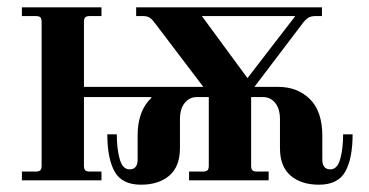

<svg xmlns="http://www.w3.org/2000/svg" viewBox="-20 -494 1010 526"><path d="M533 -450 658 -280 789 -450ZM40 0V-24H78Q87 -24 90.5 -27.5Q94 -31 94 -40V-434Q94 -443 90.5 -446.5Q87 -450 78 -450H40V-474H258V-450H226Q217 -450 213.5 -446.5Q210 -443 210 -434V-256H537L408 -426Q398 -440 391 -445Q384 -450 371 -450H353V-474H862V-450H844Q832 -450 824 -445Q816 -440 806 -426L677 -256H742Q795 -256 829 -222.5Q863 -189 863 -122V-57Q863 -30 885 -30Q904 -30 912 -58Q920 -86 920 -126H946Q946 -60 926 -24Q906 12 854 12Q805 12 776 -13Q747 -38 747 -88V-167Q747 -196 734 -212Q721 -228 701 -228H668V-40Q668 -31 671.5 -27.5Q675 -24 684 -24H716V0H498V-24H536Q545 -24 548.5 -27.5Q552 -31 552 -40V-228H519Q499 -228 486 -212Q473 -196 473 -167V-88Q473 -38 444 -13Q415 12 366 12Q314 12 294 -24Q274 -60 274 -126H300Q300 -86 308 -58Q316 -30 335 -30Q357 -30 357 -57V-122Q357 -191 395 -226L394 -228H210V-40Q210 -31 213.5 -27.5Q217 -24 226 -24H258V0Z"/></svg>

Font: Old Standard TT
Style: Bold
Weight: 700
Designer: Alexey Kryukov <alexios@thessalonica.org.ru>
Version: Version 2.2